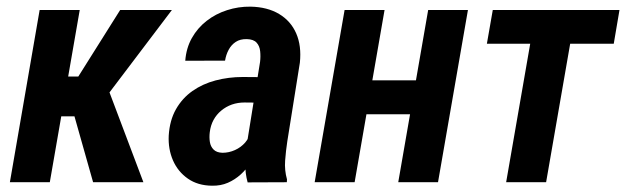

<svg xmlns="http://www.w3.org/2000/svg" viewBox="-20 -559 1920 589"><path d="M224.6 -528.3 132.8 0H10.3L101.6 -528.3ZM507.3 -528.3 260.3 -202.1H143.1L147.9 -324.2H220.2L348.6 -528.3ZM265.6 0 200.7 -229.5 308.6 -294.9 419.9 0Z M736.8 -114.3 777.8 -369.1Q779.8 -385.7 778.1 -401.9Q776.4 -418 767.1 -428.2Q757.8 -438.5 737.3 -439Q716.8 -439.5 703.1 -430.4Q689.5 -421.4 681.4 -406.2Q673.3 -391.1 670.4 -373L548.3 -372.6Q551.3 -411.6 568.6 -442.4Q585.9 -473.1 613.8 -494.9Q641.6 -516.6 676.5 -527.8Q711.4 -539.1 748.5 -538.6Q800.3 -537.6 836.2 -516.1Q872.1 -494.6 888.7 -456.5Q905.3 -418.5 899.9 -366.7L861.3 -125Q856.9 -96.2 854.7 -66.4Q852.5 -36.6 860.4 -8.8L859.9 0L739.7 0.5Q731.9 -27.3 732.7 -56.6Q733.4 -85.9 736.8 -114.3ZM788.6 -322.3 775.9 -244.1 730.5 -244.6Q709.5 -244.6 691.4 -238.3Q673.3 -231.9 658.7 -219.7Q644 -207.5 635 -190.9Q626 -174.3 623.5 -153.3Q621.6 -137.7 623.8 -123.5Q626 -109.4 635.3 -100.1Q644.5 -90.8 662.6 -90.3Q682.1 -90.3 700.7 -98.6Q719.2 -106.9 732.2 -121.8Q745.1 -136.7 748 -156.7L769.5 -105.5Q761.7 -82 749 -61Q736.3 -40 718.5 -23.9Q700.7 -7.8 679 1.7Q657.2 11.2 630.4 10.7Q586.9 10.3 556.4 -11Q525.9 -32.2 510.7 -66.9Q495.6 -101.6 497.6 -143.1Q500.5 -189.9 519.8 -223.9Q539.1 -257.8 570.3 -279.8Q601.6 -301.8 641.4 -312.3Q681.2 -322.8 724.6 -322.8Z M1293 -312.5 1274.4 -208.5H1066.4L1084 -312.5ZM1159.7 -528.3 1067.9 0H945.3L1037.1 -528.3ZM1415.5 -528.3 1323.7 0H1201.7L1293.5 -528.3Z M1747.1 -528.3 1655.3 0H1532.7L1624.5 -528.3ZM1880.4 -528.3 1862.8 -424.8H1473.6L1491.7 -528.3Z"/></svg>

Font: Roboto Condensed SemiBold
Style: Italic
Weight: 600
Italic angle: -12°
Designer: Christian Robertson
Foundry: Google
Version: Version 3.008; 2023